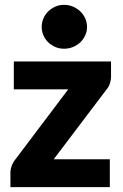

<svg xmlns="http://www.w3.org/2000/svg" viewBox="-20 -772 506 792"><path d="M438 -456.5Q438 -440.5 432.5 -425.5Q427 -410.5 418 -401L201.5 -115H433V0H23V-63Q23 -72.5 28 -87Q33 -101.5 43 -114L261.5 -403.5H37V-518.5H438ZM339 -661Q339 -642.5 331.5 -626Q324 -609.5 311 -597.2Q298 -585 280.8 -578Q263.5 -571 244 -571Q225 -571 208.5 -578Q192 -585 179.2 -597.2Q166.5 -609.5 159.2 -626Q152 -642.5 152 -661Q152 -679.5 159.2 -696.2Q166.5 -713 179.2 -725.2Q192 -737.5 208.5 -744.8Q225 -752 244 -752Q263.5 -752 280.8 -744.8Q298 -737.5 311 -725.2Q324 -713 331.5 -696.2Q339 -679.5 339 -661Z"/></svg>

Font: Lato ExtraBold
Style: Regular
Weight: 800
Designer: Lukasz Dziedzic with Adam Twardoch and Botio Nikoltchev
Foundry: tyPoland Lukasz Dziedzic
Version: Version 2.015; 2015-08-06; http://www.latofonts.com/